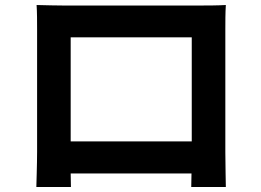

<svg xmlns="http://www.w3.org/2000/svg" viewBox="-20 -729 1040 766"><path d="M745 -580V-165H262V-580ZM879 -612C879 -642 879 -679 881 -709C845 -707 807 -707 782 -707H232C205 -707 167 -708 126 -709C128 -681 128 -640 128 -612V-123C128 -75 125 12 125 17H263L262 -37H744L743 17H881C881 13 879 -83 879 -122Z"/></svg>

Font: Noto Sans Japanese Bold
Style: Bold
Weight: 700
Designer: Ryoko NISHIZUKA (kana & ideographs); Paul D. Hunt (Latin, Greek & Cyrillic); Wenlong ZHANG (bopomofo); Sandoll Communica
Foundry: Adobe Systems Incorporated
Version: Version 1.000;PS 1;hotconv 1.0.78;makeotf.lib2.5.61930